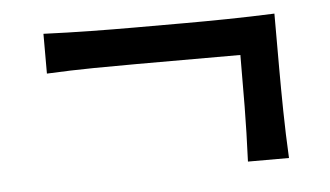

<svg xmlns="http://www.w3.org/2000/svg" viewBox="-33 -506 662 385"><g transform="rotate(-5 298.0 -313.5)"><path d="M452.1 -168Q454.6 -227.5 455.1 -278.3Q455.6 -329.1 455.6 -382.3H246.6Q206.5 -382.3 160.6 -381.8Q114.7 -381.3 65.9 -378.9V-459Q114.7 -457 160.6 -456.3Q206.5 -455.6 246.6 -455.6H350.1Q390.1 -455.6 436 -456.3Q481.9 -457 530.8 -459V-349.1Q530.8 -309.1 531.5 -263.2Q532.2 -217.3 534.7 -168Z"/></g></svg>

Font: Pinar DS3-Regular
Style: Regular
Weight: 400
Designer: Amin Abedi
Version: Version 2.000